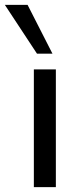

<svg xmlns="http://www.w3.org/2000/svg" viewBox="-67 -774 324 794"><path d="M73 0V-487H164V0ZM86 -552 -47 -754H47L150 -552Z"/></svg>

Font: Nunito Sans 12pt ExtraLight 12pt Medium
Style: Regular
Weight: 500
Version: Version 3.101;gftools[0.9.27]